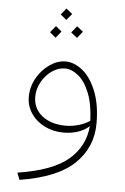

<svg xmlns="http://www.w3.org/2000/svg" viewBox="-58 -639 602 927"><g transform="rotate(5 243.5 -176.0)"><path d="M419 -58Q419 58 336.5 137.5Q254 217 72 246L59 212Q228 186 304 121Q380 56 388 -42Q365 -21 333 -10.5Q301 0 264 0Q214 0 172.5 -20.5Q131 -41 106.5 -77Q82 -113 82 -158Q82 -205 105.5 -247.5Q129 -290 167 -316.5Q205 -343 244 -343Q287 -343 327.5 -310Q368 -277 393.5 -212.5Q419 -148 419 -58ZM272 -34Q302 -34 333.5 -43Q365 -52 388 -68Q385 -148 363.5 -202Q342 -256 309.5 -282.5Q277 -309 243 -309Q212 -309 181.5 -288Q151 -267 132 -232.5Q113 -198 113 -161Q113 -103 157 -68.5Q201 -34 272 -34ZM256 -574 230 -543 201 -567 226 -598ZM315 -493 289 -461 259 -485 285 -517ZM212 -485 186 -453 157 -477 183 -509Z"/></g></svg>

Font: FiraGO UltraLight
Style: Italic
Weight: 200
Italic angle: -8°
Designer: bBox Type GmbH
Foundry: bBox Type GmbH
Version: Version 1.001